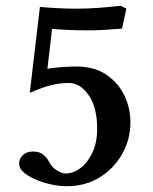

<svg xmlns="http://www.w3.org/2000/svg" viewBox="-20 -631 530 664"><path d="M316 -186Q316 -260 286.5 -302Q257 -344 219 -344Q188 -344 158.5 -337Q129 -330 83 -310L118 -607Q190 -601 242 -601Q280 -601 316 -603.5Q352 -606 398 -611L417 -601L402 -532Q364 -529 339 -527.5Q314 -526 291 -526Q273 -526 247.5 -526.5Q222 -527 198 -528.5Q174 -530 160 -531L144 -393Q154 -395 172.5 -397Q191 -399 211 -400Q231 -401 244 -401Q305 -401 346.5 -373.5Q388 -346 409.5 -302Q431 -258 431 -208Q431 -149 402.5 -98.5Q374 -48 324.5 -17.5Q275 13 211 13Q186 13 157.5 7Q129 1 103.5 -10Q78 -21 62 -35Q46 -49 46 -65Q46 -82 59 -94.5Q72 -107 94 -107Q117 -107 130.5 -95.5Q144 -84 151 -69Q161 -51 178 -41Q195 -31 207 -31Q233 -31 258 -49.5Q283 -68 299.5 -103Q316 -138 316 -186Z"/></svg>

Font: Libertinus Serif SemiBold
Style: Regular
Weight: 600
Designer: Philipp H. Poll, Khaled Hosny
Foundry: Caleb Maclennan
Version: Version 7.051;RELEASE